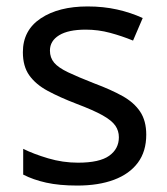

<svg xmlns="http://www.w3.org/2000/svg" viewBox="-20 -566 519 596"><path d="M434 -148Q434 -96 408 -61Q382 -26 334 -8Q286 10 220 10Q164 10 123.5 1Q83 -8 52 -24V-104Q84 -88 129.5 -74.5Q175 -61 222 -61Q289 -61 319 -82.5Q349 -104 349 -140Q349 -160 338 -176Q327 -192 298.5 -208Q270 -224 217 -244Q165 -264 128 -284Q91 -304 71 -332Q51 -360 51 -404Q51 -472 106.5 -509Q162 -546 252 -546Q301 -546 343.5 -536.5Q386 -527 423 -510L393 -440Q359 -454 322 -464Q285 -474 246 -474Q192 -474 163.5 -456.5Q135 -439 135 -409Q135 -387 148 -371.5Q161 -356 191.5 -341.5Q222 -327 273 -307Q324 -288 360 -268Q396 -248 415 -219.5Q434 -191 434 -148Z"/></svg>

Font: Noto Sans Armenian
Style: Regular
Weight: 400
Designer: Monotype Design Team
Foundry: Monotype Imaging Inc.
Version: Version 2.007